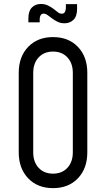

<svg xmlns="http://www.w3.org/2000/svg" viewBox="-20 -958 549 994"><path d="M254.5 16Q174.5 16 125.8 -35Q77 -86 77 -169V-581Q77 -664.5 125.8 -715.2Q174.5 -766 254.5 -766Q335 -766 383.5 -715.2Q432 -664.5 432 -581V-169Q432 -86 383.5 -35Q335 16 254.5 16ZM254.5 -59Q301 -59 329 -89.2Q357 -119.5 357 -169V-581Q357 -630.5 329 -660.8Q301 -691 254.5 -691Q208 -691 180 -660.8Q152 -630.5 152 -581V-169Q152 -119.5 180 -89.2Q208 -59 254.5 -59ZM313.5 -837.5Q293.5 -837.5 278.5 -845Q263.5 -852.5 252.5 -860.5Q238.5 -871 227.2 -879.2Q216 -887.5 206 -887.5Q195.5 -887.5 190.5 -879.2Q185.5 -871 185.5 -859.5V-842.5H127V-863Q127 -901 145.2 -919.2Q163.5 -937.5 192 -937.5Q212.5 -937.5 229 -929.2Q245.5 -921 256.5 -912.5Q269 -903 279 -895Q289 -887 300 -887Q311.5 -887 316.2 -896.5Q321 -906 321 -916.5V-936.5H379V-911.5Q379 -873.5 360.5 -855.5Q342 -837.5 313.5 -837.5Z"/></svg>

Font: Mohave
Style: Regular
Weight: 400
Designer: Gumpita Rahayu
Foundry: Tokotype
Version: Version 2.003; ttfautohint (v1.8.3)